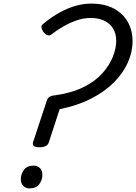

<svg xmlns="http://www.w3.org/2000/svg" viewBox="-20 -1035 758 1069"><path d="M199 -215Q178 -215 169 -222Q160 -229 164 -243L241 -476Q245 -489 256 -496Q267 -503 284 -504Q378 -517 444 -549.5Q510 -582 550 -627Q590 -672 608.5 -719.5Q627 -767 627 -807Q627 -847 610.5 -875Q594 -903 562 -919Q530 -935 485 -935Q444 -935 405 -921Q366 -907 330.5 -886.5Q295 -866 265 -842Q255 -835 242.5 -840Q230 -845 221 -858Q211 -874 210.5 -884.5Q210 -895 223 -904Q268 -941 312.5 -965.5Q357 -990 401 -1002.5Q445 -1015 487 -1015Q563 -1015 614.5 -987Q666 -959 692 -912Q718 -865 718 -807Q718 -745 691.5 -686Q665 -627 613.5 -575.5Q562 -524 486.5 -485.5Q411 -447 312 -427L252 -243Q248 -229 234.5 -222Q221 -215 199 -215ZM144 14Q124 14 110 0.5Q96 -13 96 -38Q96 -65 113 -89Q130 -113 167 -113Q187 -113 201.5 -100Q216 -87 216 -61Q216 -34 199 -10Q182 14 144 14Z"/></svg>

Font: Playwrite NZ
Style: Regular
Weight: 400
Designer: Veronika Burian, José Scaglione
Foundry: TypeTogether
Version: Version 1.002